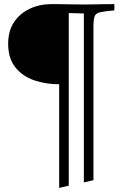

<svg xmlns="http://www.w3.org/2000/svg" viewBox="-20 -721 616 941"><path d="M438 -588V162L391 173V-655L317 -657V189L270 200V-308Q203 -308 146 -328Q89 -348 54.5 -392Q20 -436 20 -507Q20 -569 48.5 -612Q77 -655 125.5 -678Q174 -701 234 -701Q256 -701 284.5 -700.5Q313 -700 341 -699.5Q369 -699 389 -699Q408 -699 435.5 -699.5Q463 -700 491 -700.5Q519 -701 540 -701Q542 -686 540 -670Q492 -666 470.5 -661Q449 -656 443.5 -640.5Q438 -625 438 -588Z"/></svg>

Font: Castoro
Style: Regular
Weight: 400
Designer: John Hudson
Foundry: Tiro Typeworks Ltd.
Version: Version 2.04